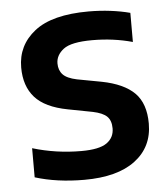

<svg xmlns="http://www.w3.org/2000/svg" viewBox="-45 -595 567 647"><g transform="rotate(-5 238.0 -272.0)"><path d="M215 10Q122.5 10 48.5 -13V-111.5Q128 -87.5 213.5 -87.5Q273.5 -87.5 299 -105.2Q324.5 -123 324.5 -154.5Q324.5 -181 310.5 -194.8Q296.5 -208.5 263 -215.5L179.5 -231.5Q103.5 -246 69.5 -284.2Q35.5 -322.5 35.5 -385.5Q35.5 -460.5 95 -507.2Q154.5 -554 278 -554Q316 -554 352 -549.5Q388 -545 418 -537V-438.5Q353.5 -456.5 282 -456.5Q210.5 -456.5 184.5 -436.5Q158.5 -416.5 158.5 -388.5Q158.5 -365.5 172 -351Q185.5 -336.5 219 -329.5L302 -314Q376 -299.5 411.8 -263.8Q447.5 -228 447.5 -160Q447.5 -81 387.2 -35.5Q327 10 215 10Z"/></g></svg>

Font: Encode Sans SmBold
Style: Regular
Weight: 600
Designer: Multiple Designers
Foundry: Impallari Type
Version: Version 3.002; ttfautohint (v1.8.3) -l 8 -r 50 -G 200 -x 14 